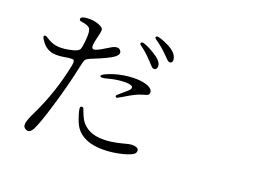

<svg xmlns="http://www.w3.org/2000/svg" viewBox="-97 -943 1695 1172"><g transform="rotate(15 750.0 -356.5)"><path d="M183.6 2Q210 -38.1 263.7 -173.8Q318.4 -310.5 356.4 -436.5Q368.2 -476.6 376.5 -485.4Q384.8 -494.1 418.9 -503.9L421.9 -504.9Q515.6 -533.2 547.9 -552.7Q580.1 -572.3 569.3 -593.8Q553.7 -623 502.9 -596.7Q444.3 -566.4 422.9 -561.5Q399.4 -555.7 398.4 -576.2Q398.4 -594.7 418 -650.4Q429.7 -683.6 426.3 -694.3Q422.9 -705.1 397.5 -717.8Q365.2 -733.4 325.2 -734.4Q285.2 -735.4 282.2 -720.7Q279.3 -707 293.9 -705.1Q338.9 -695.3 349.1 -678.2Q359.4 -661.1 350.6 -610.4Q340.8 -553.7 332.5 -541.5Q324.2 -529.3 292 -523.4Q234.4 -513.7 195.3 -520.5Q156.2 -527.3 124 -553.7Q111.3 -563.5 106 -564.9Q100.6 -566.4 95.7 -561.5Q89.8 -553.7 110.8 -521.5Q131.8 -489.3 163.1 -477.1Q194.3 -464.8 246.1 -468.8Q299.8 -473.6 308.1 -467.3Q316.4 -460.9 306.6 -427.7Q253.9 -248 158.2 -88.9Q127 -37.1 123 -14.2Q119.1 8.8 137.7 19.5Q161.1 34.2 183.6 2ZM824.2 -17.6Q837.9 -41 814.9 -52.2Q792 -63.5 748 -54.7Q552.7 -17.6 484.4 -100.6Q469.7 -117.2 461.9 -136.7Q454.1 -154.3 443.4 -194.3Q442.4 -201.2 436.5 -203.1Q430.7 -205.1 423.8 -201.2Q416 -196.3 426.8 -147Q437.5 -97.7 452.1 -72.3Q497.1 4.9 624 15.6Q686.5 20.5 750 9.8Q813.5 -1 824.2 -17.6ZM660.2 -328.1Q729.5 -363.3 767.6 -370.1Q794.9 -375 802.2 -378.4Q809.6 -381.8 811.5 -389.6Q819.3 -418.9 774.4 -438.5Q731.4 -456.1 663.1 -456.1Q591.8 -456.1 528.3 -435.5Q488.3 -422.9 492.2 -412.6Q496.1 -402.3 538.1 -410.2Q590.8 -419.9 637.7 -417.5Q684.6 -415 694.3 -402.3Q700.2 -393.6 691.4 -383.3Q682.6 -373 646.5 -348.6Q621.1 -331.1 616.7 -326.2Q612.3 -321.3 616.2 -314.5Q620.1 -310.5 626 -312.5Q631.8 -314.5 660.2 -328.1ZM812.5 -586.9Q798.8 -614.3 743.2 -650.9Q687.5 -687.5 678.7 -674.8Q674.8 -668.9 677.2 -665Q679.7 -661.1 692.4 -650.4Q723.6 -623 756.8 -580.1Q783.2 -544.9 788.1 -543Q805.7 -535.2 814 -550.3Q822.3 -565.4 812.5 -586.9ZM895.5 -640.6Q889.6 -661.1 874 -676.8Q853.5 -698.2 810.5 -720.2Q767.6 -742.2 759.8 -735.4Q753.9 -730.5 756.8 -725.1Q759.8 -719.7 773.4 -709Q809.6 -678.7 846.7 -632.8Q864.3 -611.3 869.1 -608.4Q885.7 -599.6 893.1 -610.4Q900.4 -621.1 895.5 -640.6Z"/></g></svg>

Font: Bpmf GenWan Min R
Style: R
Weight: 400
Foundry: But Ko
Version: Version 1.320